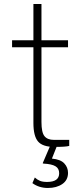

<svg xmlns="http://www.w3.org/2000/svg" viewBox="-20 -730 419 954"><path d="M186 -495V-124Q186 -72 201 -53.5Q216 -35 248 -35H324V-5Q307 0 251 0Q192 0 169 -27Q146 -54 146 -119V-495H40V-530H146V-710H186V-530H318V-495ZM218 204Q174 204 141 180L153 152Q165 163 178.5 168.5Q192 174 214 174Q274 174 274 131Q274 107 255.5 96Q237 85 197 83Q191 83 193 79L229 -5H263L238 58Q281 62 299.5 82Q318 102 318 129Q318 165 289.5 184.5Q261 204 218 204Z"/></svg>

Font: Morrison Thin
Style: Regular
Weight: 100
Designer: Pablo Impallari, Rodrigo Fuenzalida (Modified by Dan O. Williams)
Version: Version 0.03;June 6, 2019;FontCreator 11.5.0.2425 64-bit; tt